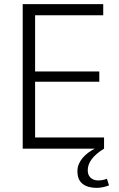

<svg xmlns="http://www.w3.org/2000/svg" viewBox="-20 -720 574 930"><path d="M136 -54H484V0H90V-700H480V-646H136L150 -689V-350L136 -374H461V-324H136L150 -348V-11ZM448 190Q405 190 380 170.5Q355 151 355 109Q355 76 379 46.5Q403 17 447 -4L484 0Q445 24 425 50Q405 76 405 105Q405 128 419 141Q433 154 456 154Q477 154 498 146L508 178Q495 183 479.5 186.5Q464 190 448 190Z"/></svg>

Font: Pathway Extreme 8pt Thin
Style: Regular
Weight: 100
Designer: Eduardo Rodriguez Tunni
Foundry: Eduardo Rodriguez Tunni
Version: Version 1.000